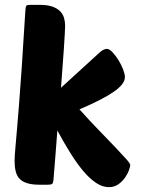

<svg xmlns="http://www.w3.org/2000/svg" viewBox="-20 -760 579 790"><path d="M516 -81Q516 -76 511 -61Q506 -46 495 -30Q484 -14 467.5 -2Q451 10 428 10Q401 10 374.5 -8Q348 -26 322 -57Q296 -88 269.5 -130.5Q243 -173 216 -223Q212 -170 208 -119Q204 -68 200 -20Q199 -8 195 -4Q191 0 178 0H142Q111 0 91 -6.5Q71 -13 60 -25Q49 -37 44.5 -55.5Q40 -74 40 -98Q40 -110 41 -123Q42 -136 44 -160Q46 -184 49.5 -223Q53 -262 58 -326Q63 -390 69.5 -483.5Q76 -577 84 -711Q85 -733 89 -737Q92 -740 105 -740H144Q175 -740 195 -733Q215 -726 227 -714Q239 -702 243.5 -686Q248 -670 248 -653Q248 -643 246.5 -619.5Q245 -596 243 -562.5Q241 -529 237.5 -487Q234 -445 231 -399L391 -545Q400 -553 407.5 -556Q415 -559 419 -559Q430 -559 443 -545Q456 -531 467.5 -512.5Q479 -494 486.5 -474.5Q494 -455 494 -443Q494 -414 447.5 -382Q401 -350 307 -310Q349 -263 387 -224Q425 -185 453.5 -155Q482 -125 499 -106Q516 -87 516 -81Z"/></svg>

Font: Poetsen One
Style: Regular
Weight: 400
Designer: Pablo Impallari, Rodrigo Fuenzalida
Foundry: Pablo Impallari, Rodrigo Fuenzalida
Version: Version 1.001; ttfautohint (v0.93) -l 8 -r 50 -G 200 -x 14 -